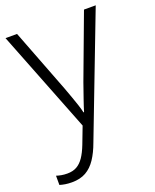

<svg xmlns="http://www.w3.org/2000/svg" viewBox="-144 -615 757 938"><g transform="rotate(-20 235.0 -145.5)"><path d="M1 -532H61L188 -202Q199 -172 208 -147Q217 -122 224 -100.5Q231 -79 235 -61H238Q245 -85 257.5 -121Q270 -157 285 -200L409 -532H470L230 94Q213 141 191 174Q169 207 139 224Q109 241 66 241Q47 241 31.5 238.5Q16 236 3 232V184Q15 188 29 190.5Q43 193 59 193Q88 193 108.5 181.5Q129 170 145 146.5Q161 123 175 87L209 -2Z"/></g></svg>

Font: Noto Sans Armenian Light
Style: Regular
Weight: 300
Designer: Monotype Design Team
Foundry: Monotype Imaging Inc.
Version: Version 2.007